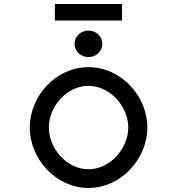

<svg xmlns="http://www.w3.org/2000/svg" viewBox="-20 -924 881 955"><path d="M253 -904V-822H587V-904ZM420 -640C458 -640 489 -669 489 -706C489 -743 458 -772 420 -772C382 -772 351 -743 351 -706C351 -669 382 -640 420 -640ZM420 -497C528 -497 618 -394 618 -290C618 -186 528 -82 420 -82C312 -82 223 -186 223 -290C223 -394 312 -497 420 -497ZM420 11C582 11 713 -134 713 -290C713 -446 582 -590 420 -590C258 -590 128 -446 128 -290C128 -134 258 11 420 11Z"/></svg>

Font: Charger Monospace
Style: Regular
Weight: 400
Designer: Jasper
Foundry: Cannot Into Space Fonts
Version: Version 0.980